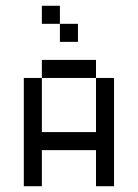

<svg xmlns="http://www.w3.org/2000/svg" viewBox="-20 -645 478 665"><path d="M62.5 -375H125V-187.5H312.5V-375H375V0H312.5V-125H125V0H62.5ZM125 -437.5H312.5V-375H125ZM125 -625H187.5V-562.5H125ZM187.5 -562.5H250V-500H187.5Z"/></svg>

Font: Pixel Operator SC
Style: Regular
Weight: 400
Designer: Jayvee Enaguas (GrandChaos9000)
Foundry: The Grandoplex Project
Version: Version 1.4.1 (September 5, 2015)